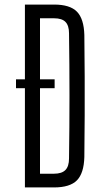

<svg xmlns="http://www.w3.org/2000/svg" viewBox="-20 -820 444 840"><path d="M89 0V-434H50V-473H89V-800H217Q286 -800 316.5 -769Q347 -738 349 -667Q350 -572 350.5 -486Q351 -400 350.5 -314.5Q350 -229 349 -133Q347 -62 316.5 -31Q286 0 216 0ZM155 -60H216Q250 -60 266 -76Q282 -92 282 -127Q286 -400 282 -674Q282 -708 266.5 -724Q251 -740 217 -740H155V-473H219V-434H155Z"/></svg>

Font: Big Shoulders Display
Style: Regular
Weight: 400
Designer: Patric King
Foundry: XO Type Co
Version: Version 1.000; ttfautohint (v1.8.2)